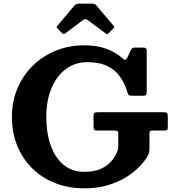

<svg xmlns="http://www.w3.org/2000/svg" viewBox="-20 -1012 948 1047"><path d="M513.5 -400H870Q886 -400 890.5 -396.2Q895 -392.5 895 -375.5V-317.5Q895 -305.5 891.2 -302.8Q887.5 -300 875 -300H812.5Q801 -300 798 -296.8Q795 -293.5 795 -282V-204Q795 -178 786.5 -163.5Q770.5 -135 741 -104Q711.5 -73 668 -46Q624.5 -19 567.5 -2Q510.5 15 440 15Q354.5 15 282.2 -13Q210 -41 157 -92.8Q104 -144.5 74.5 -216Q45 -287.5 45 -375Q45 -458.5 75 -529.8Q105 -601 158.8 -653.8Q212.5 -706.5 284.5 -735.8Q356.5 -765 440 -765Q509 -765 560.5 -745.8Q612 -726.5 649 -693.5Q658.5 -685 663.5 -686.2Q668.5 -687.5 675 -699.5L694 -739Q697 -745 701 -748.8Q705 -752.5 713 -752.5H761.5Q780 -752.5 780 -737V-516Q780 -503.5 777.5 -496.8Q775 -490 762.5 -490H701.5Q684.5 -490 681 -494.5Q677.5 -499 674 -511.5Q660.5 -557 635 -593.5Q609.5 -630 566.2 -651.5Q523 -673 456 -673Q389 -673 338.8 -635.2Q288.5 -597.5 260.5 -530.5Q232.5 -463.5 232.5 -375Q232.5 -286.5 256.5 -219Q280.5 -151.5 326.8 -113.2Q373 -75 440 -75Q493.5 -75 529 -91Q564.5 -107 585.8 -131.5Q607 -156 618 -182Q621.5 -190.5 623.2 -198Q625 -205.5 625 -218.5V-280.5Q625 -293.5 620.8 -296.8Q616.5 -300 604.5 -300H511.5Q496.5 -300 493.2 -305.2Q490 -310.5 490 -324.5V-378Q490 -393 494.8 -396.5Q499.5 -400 513.5 -400ZM317 -832.5 294.5 -856Q288.5 -861.5 288.5 -863.8Q288.5 -866 293.5 -872L387.5 -983.5Q394.5 -992 414 -992H481.5Q497.5 -992 504.5 -983.5L600.5 -870Q606 -864.5 599 -857.5L572 -830.5Q566.5 -825 564.5 -825.2Q562.5 -825.5 556 -830L458.5 -902.5Q445.5 -912 433.5 -903L335 -829.5Q326.5 -823 317 -832.5Z"/></svg>

Font: Besley
Style: Bold
Weight: 700
Designer: Owen Earl
Foundry: indestructible type*
Version: Version 2.001; ttfautohint (v1.8.3)